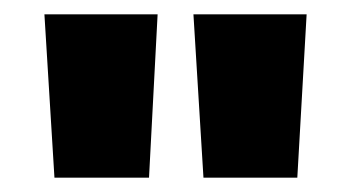

<svg xmlns="http://www.w3.org/2000/svg" viewBox="-20 -822 491 268"><path d="M200 -802 188 -574H56L42 -802ZM408 -802 395 -574H264L250 -802Z"/></svg>

Font: DVN-Poppins ExtBd
Style: Regular
Weight: 800
Designer: Ninad Kale (Devanagari), Jonny Pinhorn (Latin)
Foundry: Indian Type Foundry
Version: 4.004